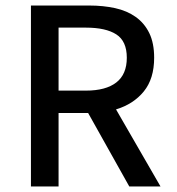

<svg xmlns="http://www.w3.org/2000/svg" viewBox="-20 -675 640 695"><path d="M92 0V-655H303Q354 -655 397 -645.5Q440 -636 471.5 -613.5Q503 -591 520.5 -555Q538 -519 538 -466Q538 -390 500.5 -344Q463 -298 400 -279L561 0H448L299 -266H192V0ZM192 -347H291Q363 -347 401 -376.5Q439 -406 439 -466Q439 -526 401 -550.5Q363 -575 291 -575H192Z"/></svg>

Font: Source Code Pro Medium
Style: Regular
Weight: 500
Monospace: yes
Designer: Paul D. Hunt, Teo Tuominen
Foundry: Adobe Systems Incorporated
Version: Version 2.030;PS 1.000;hotconv 16.6.51;makeotf.lib2.5.65220